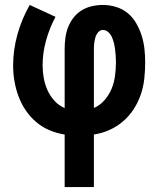

<svg xmlns="http://www.w3.org/2000/svg" viewBox="-20 -540 640 775"><path d="M241 215V3Q209 -2 179.5 -14.5Q150 -27 126 -47.5Q102 -68 84 -94.5Q66 -121 55 -150.5Q44 -180 38.5 -211.5Q33 -243 33 -275Q33 -339 50.5 -401.5Q68 -464 100 -520L204 -472Q180 -427 166 -377Q152 -327 152 -276Q152 -251 156.5 -225.5Q161 -200 171.5 -176.5Q182 -153 199.5 -133.5Q217 -114 241 -104V-343Q241 -365 244 -387.5Q247 -410 255 -430.5Q263 -451 277 -469Q291 -487 310 -498.5Q329 -510 351 -515Q373 -520 395 -520Q422 -520 448.5 -512Q475 -504 496 -486.5Q517 -469 530.5 -445Q544 -421 552 -395.5Q560 -370 563 -343Q566 -316 566 -289Q566 -256 562.5 -223Q559 -190 548.5 -159Q538 -128 520 -100Q502 -72 477 -50.5Q452 -29 422 -15.5Q392 -2 359 3V215ZM359 -104Q384 -115 402.5 -136.5Q421 -158 431 -183Q441 -208 444.5 -235.5Q448 -263 448 -290Q448 -303 447 -315.5Q446 -328 444.5 -340.5Q443 -353 440 -365.5Q437 -378 432 -389.5Q427 -401 417.5 -410Q408 -419 395 -419Q384 -419 376 -409.5Q368 -400 365 -389Q362 -378 360.5 -366.5Q359 -355 359 -343Z"/></svg>

Font: Iosevka Fixed Extended
Style: Bold
Weight: 700
Width: 7
Monospace: yes
Designer: Belleve Invis
Foundry: Belleve Invis
Version: Version 24.1.1; ttfautohint (v1.8.4)